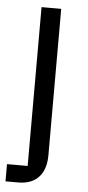

<svg xmlns="http://www.w3.org/2000/svg" viewBox="-52 -547 355 778"><g transform="rotate(5 125.0 -158.0)"><path d="M1 200H53C130 200 165 151 165 80V-516H85V130H1Z"/></g></svg>

Font: IBM Plex Thai Looped
Style: Regular
Weight: 400
Designer: Mike Abbink, Paul van der Laan, Pieter van Rosmalen, Ben Mitchell, Mark Frömberg
Foundry: Bold Monday
Version: Version 1.0